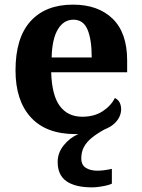

<svg xmlns="http://www.w3.org/2000/svg" viewBox="-20 -569 611 829"><path d="M378 240Q305 240 267 213.5Q229 187 229 130Q229 91 255 58.5Q281 26 318 10Q315 10 312 10Q309 10 306 10Q179 10 113 -62.5Q47 -135 47 -265Q47 -406 112 -477.5Q177 -549 295 -549Q404 -549 466.5 -488Q529 -427 529 -308V-257H201Q204 -157 238.5 -111Q273 -65 335 -65Q387 -65 423 -88.5Q459 -112 476 -146Q490 -139 496.5 -126.5Q503 -114 503 -97Q503 -80 495 -63.5Q487 -47 471.5 -33.5Q456 -20 431 -10Q400 7 377.5 25Q355 43 343 64.5Q331 86 331 115Q331 143 350.5 155.5Q370 168 400 168Q414 168 429.5 166Q445 164 463 160V224Q453 229 437 232.5Q421 236 405 238Q389 240 378 240ZM376 -321Q376 -398 358 -441Q340 -484 297 -484Q255 -484 230 -442.5Q205 -401 203 -321Z"/></svg>

Font: Noto Serif Tamil
Style: Italic
Weight: 400
Italic angle: -12°
Designer: Indian Type Foundry, Tom Grace, and the Monotype Design Team
Foundry: Monotype Imaging Inc.
Version: Version 2.003